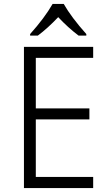

<svg xmlns="http://www.w3.org/2000/svg" viewBox="-20 -951 552 971"><path d="M451.2 0H101.1V-713.9H451.2V-658.2H161.1V-402.8H432.1V-347.2H161.1V-56.2H451.2ZM132.3 -778.8Q205.1 -859.9 246.1 -931.2H302.2Q341.3 -862.8 416.5 -778.8V-771H377.4Q323.7 -811.5 274.4 -864.3Q221.2 -808.1 171.4 -771H132.3Z"/></svg>

Font: Droid Sans TV
Style: Regular
Weight: 300
Version: Version 1.00